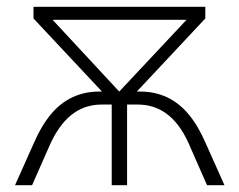

<svg xmlns="http://www.w3.org/2000/svg" viewBox="-20 -542 700 562"><path d="M24 0 79 -123Q101 -174 129 -207.5Q157 -241 192.5 -257.5Q228 -274 270 -274H391Q433 -274 468.5 -257.5Q504 -241 532 -207.5Q560 -174 582 -123L637 0H586L538 -109Q512 -173 473.5 -204.5Q435 -236 383 -236H352V0H307V-236H278Q226 -236 187.5 -204.5Q149 -173 122 -109L74 0ZM329 -274 526 -484H134ZM286 -266 78 -488V-522H581V-488L373 -266Z"/></svg>

Font: Modern
Style: Regular
Weight: 300
Designer: Julieta Ulanovsky
Foundry: Julieta Ulanovsky
Version: Version 8.000